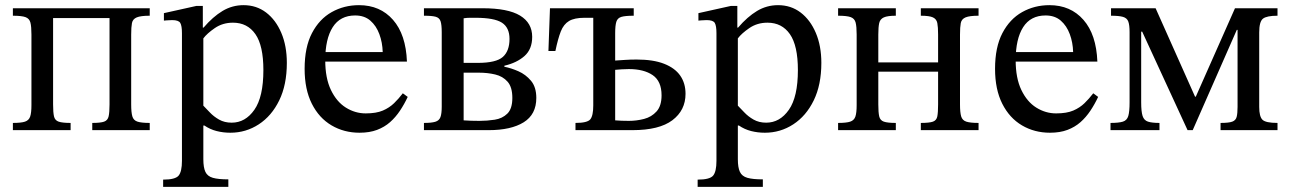

<svg xmlns="http://www.w3.org/2000/svg" viewBox="-20 -505 5008 745"><path d="M254 0H30V-28Q62 -28 77 -33Q92 -38 97 -52.5Q102 -67 102 -97V-371Q102 -402 98 -417.5Q94 -433 79 -438.5Q64 -444 30 -444V-473H561V-444Q526 -444 510.5 -437.5Q495 -431 492 -415.5Q489 -400 489 -371V-100Q489 -69 493.5 -53.5Q498 -38 513.5 -33Q529 -28 561 -28V0H338V-28Q370 -28 384 -33Q398 -38 401.5 -53.5Q405 -69 405 -100V-435H186V-100Q186 -69 189.5 -53.5Q193 -38 207.5 -33Q222 -28 254 -28Z M866 220H613V192Q660 192 673 176.5Q686 161 686 119V-376Q686 -405 679.5 -416Q673 -427 648 -427Q638 -427 627 -426Q616 -425 616 -425V-454L742 -482H767V-398H770Q806 -440 843.5 -462.5Q881 -485 925 -485Q975 -485 1012.5 -456.5Q1050 -428 1071.5 -377.5Q1093 -327 1093 -261Q1093 -176 1063.5 -115.5Q1034 -55 984 -22.5Q934 10 874 10Q846 10 820.5 3.5Q795 -3 773 -18H769V113Q769 145 777 162Q785 179 806 185Q827 191 866 191ZM879 -29Q932 -29 967 -79Q1002 -129 1002 -233Q1002 -328 971 -372.5Q940 -417 884 -417Q844 -417 813.5 -396Q783 -375 769 -356V-95Q779 -85 794 -69Q809 -53 830 -41Q851 -29 879 -29Z M1375 10Q1315 10 1266.5 -18.5Q1218 -47 1190 -102.5Q1162 -158 1162 -238Q1162 -322 1190.5 -376.5Q1219 -431 1267 -458Q1315 -485 1373 -485Q1455 -485 1505 -428Q1555 -371 1559 -266H1234L1233 -303H1465Q1464 -340 1452 -372.5Q1440 -405 1417 -425Q1394 -445 1358 -445Q1300 -445 1271 -399.5Q1242 -354 1242 -271Q1242 -202 1264 -156Q1286 -110 1322 -87.5Q1358 -65 1399 -65Q1440 -65 1465.5 -76Q1491 -87 1509 -104.5Q1527 -122 1543 -143L1562 -129Q1549 -101 1532 -75.5Q1515 -50 1493.5 -31Q1472 -12 1443 -1Q1414 10 1375 10Z M1876 0H1625V-28Q1654 -28 1669 -32.5Q1684 -37 1689 -50.5Q1694 -64 1694 -91V-380Q1694 -409 1689.5 -422.5Q1685 -436 1670.5 -440Q1656 -444 1625 -444V-473H1852Q1951 -473 1998 -444.5Q2045 -416 2045 -362Q2045 -314 2015 -287.5Q1985 -261 1937 -250V-246Q1963 -241 1991.5 -228.5Q2020 -216 2040.5 -191.5Q2061 -167 2061 -125Q2061 -61 2012 -30.5Q1963 0 1876 0ZM1840 -36Q1870 -36 1899.5 -40.5Q1929 -45 1948.5 -64Q1968 -83 1968 -125Q1968 -167 1949.5 -188Q1931 -209 1901.5 -216Q1872 -223 1839 -223H1779V-38Q1794 -37 1808.5 -36.5Q1823 -36 1840 -36ZM1779 -434V-261H1834Q1905 -261 1931 -284Q1957 -307 1957 -354Q1957 -398 1927.5 -417Q1898 -436 1825 -436Q1816 -436 1803.5 -436Q1791 -436 1779 -434Z M2434 0H2213V-28Q2259 -28 2270.5 -42Q2282 -56 2282 -96V-436H2248Q2209 -436 2188 -423.5Q2167 -411 2156 -383Q2145 -355 2135 -307H2108L2114 -473H2439V-444Q2406 -444 2391 -439.5Q2376 -435 2371.5 -420.5Q2367 -406 2367 -376V-270Q2383 -271 2404 -272.5Q2425 -274 2450 -274Q2515 -274 2557 -257.5Q2599 -241 2619.5 -211.5Q2640 -182 2640 -141Q2640 -77 2589 -38.5Q2538 0 2434 0ZM2420 -36Q2450 -36 2479 -43.5Q2508 -51 2527.5 -72.5Q2547 -94 2547 -135Q2547 -190 2512.5 -213.5Q2478 -237 2420 -237Q2405 -237 2391.5 -236Q2378 -235 2367 -234V-38Q2381 -37 2393 -36.5Q2405 -36 2420 -36Z M2940 220H2687V192Q2734 192 2747 176.5Q2760 161 2760 119V-376Q2760 -405 2753.5 -416Q2747 -427 2722 -427Q2712 -427 2701 -426Q2690 -425 2690 -425V-454L2816 -482H2841V-398H2844Q2880 -440 2917.5 -462.5Q2955 -485 2999 -485Q3049 -485 3086.5 -456.5Q3124 -428 3145.5 -377.5Q3167 -327 3167 -261Q3167 -176 3137.5 -115.5Q3108 -55 3058 -22.5Q3008 10 2948 10Q2920 10 2894.5 3.5Q2869 -3 2847 -18H2843V113Q2843 145 2851 162Q2859 179 2880 185Q2901 191 2940 191ZM2953 -29Q3006 -29 3041 -79Q3076 -129 3076 -233Q3076 -328 3045 -372.5Q3014 -417 2958 -417Q2918 -417 2887.5 -396Q2857 -375 2843 -356V-95Q2853 -85 2868 -69Q2883 -53 2904 -41Q2925 -29 2953 -29Z M3456 0H3232V-28Q3264 -28 3279 -33Q3294 -38 3299 -52.5Q3304 -67 3304 -97V-371Q3304 -402 3300 -417.5Q3296 -433 3281 -438.5Q3266 -444 3232 -444V-473H3456V-444Q3424 -444 3409.5 -437.5Q3395 -431 3391.5 -415.5Q3388 -400 3388 -371V-263H3620V-371Q3620 -400 3617 -415.5Q3614 -431 3600 -437.5Q3586 -444 3553 -444V-473H3777V-444Q3742 -444 3726.5 -437.5Q3711 -431 3708 -415.5Q3705 -400 3705 -371V-100Q3705 -69 3709.5 -53.5Q3714 -38 3729.5 -33Q3745 -28 3777 -28V0H3553V-28Q3586 -28 3600 -33Q3614 -38 3617 -53.5Q3620 -69 3620 -100V-227H3388V-100Q3388 -69 3391.5 -53.5Q3395 -38 3409.5 -33Q3424 -28 3456 -28Z M4054 10Q3994 10 3945.5 -18.5Q3897 -47 3869 -102.5Q3841 -158 3841 -238Q3841 -322 3869.5 -376.5Q3898 -431 3946 -458Q3994 -485 4052 -485Q4134 -485 4184 -428Q4234 -371 4238 -266H3913L3912 -303H4144Q4143 -340 4131 -372.5Q4119 -405 4096 -425Q4073 -445 4037 -445Q3979 -445 3950 -399.5Q3921 -354 3921 -271Q3921 -202 3943 -156Q3965 -110 4001 -87.5Q4037 -65 4078 -65Q4119 -65 4144.5 -76Q4170 -87 4188 -104.5Q4206 -122 4222 -143L4241 -129Q4228 -101 4211 -75.5Q4194 -50 4172.5 -31Q4151 -12 4122 -1Q4093 10 4054 10Z M4479 0H4289V-28Q4321 -28 4337 -33Q4353 -38 4358 -55Q4363 -72 4363 -108V-380Q4363 -408 4358 -421.5Q4353 -435 4337.5 -439.5Q4322 -444 4291 -444V-473H4464L4617 -130H4620L4772 -473H4937V-444Q4895 -444 4880.5 -432.5Q4866 -421 4866 -379V-90Q4866 -53 4878.5 -40.5Q4891 -28 4937 -28V0H4716V-28Q4748 -28 4761.5 -33Q4775 -38 4778.5 -51.5Q4782 -65 4782 -90V-389H4779L4608 0H4588L4412 -382H4408V-108Q4408 -72 4413.5 -55Q4419 -38 4434.5 -33Q4450 -28 4479 -28Z"/></svg>

Font: STIX Two Text
Style: Regular
Weight: 400
Designer: Ross Mills, John Hudson & Paul Hanslow, Tiro Typeworks Ltd; with prior portions MicroPress Inc., and Coen Hoffman.
Foundry: Tiro Typeworks Ltd
Version: Version 2.13 b171